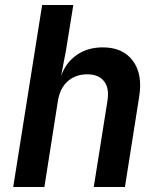

<svg xmlns="http://www.w3.org/2000/svg" viewBox="-20 -750 640 770"><path d="M33 0 149 -730H274L245 -550L225 -445Q243 -498 287 -529Q331 -560 392 -560Q473 -560 513 -506Q553 -452 538 -361L481 0H356L411 -346Q419 -397 397 -424.5Q375 -452 330 -452Q283 -452 251.5 -424Q220 -396 212 -344L158 0Z"/></svg>

Font: JetBrains Mono NL
Style: Bold Italic
Weight: 700
Italic angle: -9°
Designer: Philipp Nurullin, Konstantin Bulenkov
Foundry: JetBrains
Version: Version 2.304; ttfautohint (v1.8.4.7-5d5b)